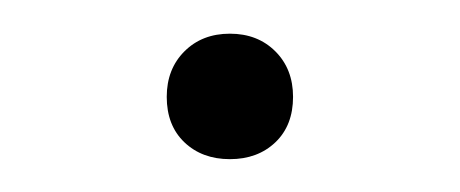

<svg xmlns="http://www.w3.org/2000/svg" viewBox="-20 -89 273 114"><path d="M116.5 5.5Q100 5.5 89.5 -4.5Q79 -14.5 79 -31.5Q79 -48 89.5 -58.5Q100 -69 116.5 -69Q133 -69 143.5 -58.5Q154 -48 154 -31.5Q154 -14.5 143.5 -4.5Q133 5.5 116.5 5.5Z"/></svg>

Font: Encode Sans Expanded ExtraLight
Style: Regular
Weight: 200
Width: 7
Designer: Multiple Designers
Foundry: Impallari Type
Version: Version 3.000; ttfautohint (v1.8.3) -l 8 -r 50 -G 200 -x 14 